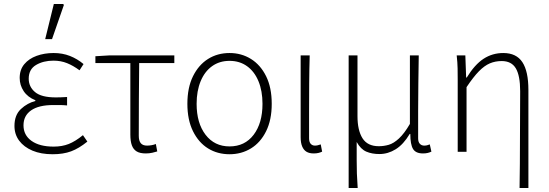

<svg xmlns="http://www.w3.org/2000/svg" viewBox="-20 -756 2736 956"><path d="M242 12Q184 12 141.5 -6Q99 -24 75.5 -55.5Q52 -87 52 -129Q52 -183 84 -213Q116 -243 156 -253V-257Q118 -272 98 -302Q78 -332 78 -368Q78 -409 101 -436.5Q124 -464 162.5 -478Q201 -492 247 -492Q291 -492 328 -477.5Q365 -463 396 -437L376 -406Q345 -429 314 -441.5Q283 -454 246 -454Q196 -454 159.5 -432.5Q123 -411 123 -364Q123 -324 154.5 -297.5Q186 -271 258 -271Q272 -271 283.5 -271.5Q295 -272 314 -273V-231Q293 -233 277.5 -233Q262 -233 245 -233Q173 -233 135 -206.5Q97 -180 97 -132Q97 -83 137 -54.5Q177 -26 247 -26Q289 -26 322 -39Q355 -52 393 -83L415 -51Q373 -17 334 -2.5Q295 12 242 12ZM205 -561 248 -736H295L298 -731L239 -561Z M706 8Q677 8 660.5 -2Q644 -12 636.5 -32.5Q629 -53 629 -86V-442H455V-476L522 -480H848V-442H673Q672 -350 671.5 -260Q671 -170 671 -80Q671 -55 681 -43Q691 -31 712 -31Q723 -31 734.5 -33Q746 -35 756 -39L763 -2Q754 1 738.5 4.5Q723 8 706 8Z M1123 12Q1063 12 1016 -17Q969 -46 941 -102.5Q913 -159 913 -239Q913 -320 941 -376.5Q969 -433 1016 -462.5Q1063 -492 1123 -492Q1182 -492 1229.5 -462.5Q1277 -433 1305 -376.5Q1333 -320 1333 -239Q1333 -159 1305 -102.5Q1277 -46 1229.5 -17Q1182 12 1123 12ZM1123 -27Q1199 -27 1243 -85Q1287 -143 1287 -239Q1287 -303 1267 -351.5Q1247 -400 1210 -426.5Q1173 -453 1123 -453Q1073 -453 1036 -426.5Q999 -400 979 -351.5Q959 -303 959 -239Q959 -143 1003.5 -85Q1048 -27 1123 -27Z M1542 8Q1520 8 1506 -0.5Q1492 -9 1484.5 -27Q1477 -45 1477 -73V-480H1522Q1520 -410 1519.5 -340.5Q1519 -271 1519 -203Q1519 -135 1519 -67Q1519 -49 1527 -40Q1535 -31 1548 -31Q1555 -31 1561.5 -32.5Q1568 -34 1577 -37L1584 -1Q1576 3 1565.5 5.5Q1555 8 1542 8Z M1716 180V-480H1760V-178Q1760 -107 1785 -67.5Q1810 -28 1866 -28Q1891 -28 1915.5 -35Q1940 -42 1966.5 -66.5Q1993 -91 2021 -139V-480H2065Q2064 -410 2063 -340.5Q2062 -271 2062 -203Q2062 -135 2062 -67Q2062 -49 2070.5 -40Q2079 -31 2092 -31Q2100 -31 2106 -32.5Q2112 -34 2120 -37L2128 -1Q2120 3 2109.5 5.5Q2099 8 2086 8Q2050 8 2036.5 -14.5Q2023 -37 2023 -89H2020Q1989 -37 1950.5 -13Q1912 11 1869 11Q1832 11 1804 -1Q1776 -13 1756 -49Q1756 5 1756 41Q1756 77 1757 108Q1758 139 1761 180Z M2567 180Q2568 120 2568.5 59Q2569 -2 2569 -63Q2569 -124 2569.5 -184Q2570 -244 2570 -302Q2570 -379 2548.5 -415.5Q2527 -452 2478 -452Q2446 -452 2419 -440.5Q2392 -429 2364.5 -401Q2337 -373 2303 -322V0H2259V-358Q2259 -387 2258.5 -415.5Q2258 -444 2254 -480H2297L2301 -370H2304Q2344 -435 2388 -463.5Q2432 -492 2486 -492Q2551 -492 2581 -446.5Q2611 -401 2611 -308V180Z"/></svg>

Font: Source Sans 3 Light
Style: Regular
Weight: 300
Designer: Paul D. Hunt
Foundry: Adobe
Version: Version 3.052;hotconv 1.1.0;makeotfexe 2.6.0